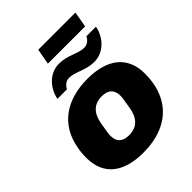

<svg xmlns="http://www.w3.org/2000/svg" viewBox="-243 -1007 1153 1153"><g transform="rotate(-45 333.5 -430.0)"><path d="M267 -772H583L601 -872H285ZM158 -582H239C250 -605 271 -622 296 -622C350 -622 398 -582 472 -582C556 -582 615 -653 628 -725H547C536 -702 515 -685 490 -685C436 -685 388 -725 314 -725C230 -725 171 -654 158 -582ZM294 12C411 12 507 -24 568 -98C612 -152 637 -225 637 -318C637 -467 535 -540 371 -540C193 -540 66 -456 37 -287C32 -263 30 -236 30 -208C30 -60 131 12 294 12ZM308 -123C250 -123 226 -152 226 -201C226 -211 227 -223 239 -292C251 -362 287 -405 357 -405C414 -405 439 -376 439 -327C439 -316 438 -304 426 -235C414 -165 378 -123 308 -123Z"/></g></svg>

Font: Archivo Black
Style: Italic
Weight: 900
Italic angle: -10°
Designer: Hector Gatti
Foundry: Omnibus-Type
Version: Version 2.001